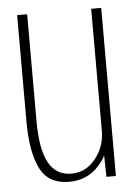

<svg xmlns="http://www.w3.org/2000/svg" viewBox="-47 -634 485 677"><g transform="rotate(-5 195.5 -295.0)"><path d="M303 0 301.5 -75.5Q292 -57 276.5 -40Q236 6 170 6Q97.5 6 68.2 -52.8Q39 -111.5 39 -220V-595.5H74.5V-218.5Q74.5 -117.5 100.8 -69.8Q127 -22 181 -22Q233 -22 267 -65Q299.5 -105.5 301 -159V-595H336.5V0Z"/></g></svg>

Font: Anybody ExtraLight
Style: Regular
Weight: 200
Designer: Tyler Finck
Foundry: Etcetera Type Company
Version: Version 1.010; ttfautohint (v1.8.3) -l 8 -r 50 -G 200 -x 14 